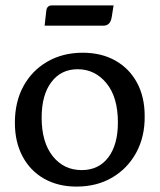

<svg xmlns="http://www.w3.org/2000/svg" viewBox="-20 -755 590 710"><path d="M263 -65Q195 -65 143.5 -94Q92 -123 63.5 -176.5Q35 -230 35 -301Q35 -378 66.5 -436Q98 -494 155 -527Q212 -560 286 -560Q355 -560 406.5 -531Q458 -502 486.5 -449.5Q515 -397 515 -326Q516 -250 484 -191Q452 -132 395 -98.5Q338 -65 263 -65ZM282 -126Q345 -126 380.5 -173Q416 -220 416 -302Q416 -396 373.5 -447.5Q331 -499 267 -499Q206 -499 170 -451.5Q134 -404 134 -320Q134 -229 175 -177.5Q216 -126 282 -126ZM151 -714Q153 -735 172 -735H400L393 -691Q388 -660 362 -660H145Z"/></svg>

Font: Gowun Batang
Style: Bold
Weight: 700
Designer: Yanghee Ryu
Foundry: Yanghee Ryu
Version: Version 2.000